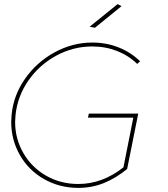

<svg xmlns="http://www.w3.org/2000/svg" viewBox="-20 -911 816 934"><path d="M598.5 -89Q543.5 -44 485.2 -20.5Q427 3 361 3Q270 3 194.8 -39.5Q119.5 -82 77 -156.2Q34.5 -230.5 34.5 -318.5Q34.5 -328.5 36.5 -352.5Q45.5 -447.5 102 -528.2Q158.5 -609 245.8 -656.5Q333 -704 429 -704Q498 -704 557.8 -680Q617.5 -656 661.5 -613L647.5 -600Q605.5 -641 549.2 -663Q493 -685 429 -685Q336 -685 253.2 -640Q170.5 -595 117.5 -518.2Q64.5 -441.5 55.5 -350.5Q53.5 -328.5 53.5 -318.5Q53.5 -235.5 94 -165.8Q134.5 -96 204.8 -56Q275 -16 361 -16Q478 -16 580.5 -97L628.5 -338.5H408L412 -358.5H652.5ZM442 -776 416 -781 552 -891 571 -881Z"/></svg>

Font: Argentum Sans Thin
Style: Italic
Weight: 100
Italic angle: -11°
Designer: Julieta Ulanovsky (font), Cristiano Sobral (main changes and remaster)
Foundry: Julieta Ulanovsky (font), Cristiano Sobral (main changes and remaster)
Version: Version 2.007;June 15, 2022;FontCreator 14.0.0.2814 64-bit; 